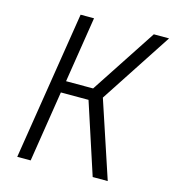

<svg xmlns="http://www.w3.org/2000/svg" viewBox="-109 -821 827 912"><g transform="rotate(15 305.0 -365.0)"><path d="M59 0 175 -730H241L190 -407H323L535 -730H610L379 -377L504 0H430L316 -349H180L125 0Z"/></g></svg>

Font: NKDuy Mono ExtraLight
Style: Italic
Weight: 200
Italic angle: -9°
Monospace: yes
Designer: NKDuy
Foundry: NKDuy
Version: Version 2.251; ttfautohint (v1.8.4.7-5d5b)